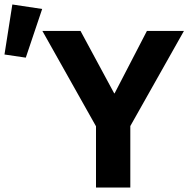

<svg xmlns="http://www.w3.org/2000/svg" viewBox="-36 -836 849 856"><path d="M545 0H392V-273L153 -698H323L473 -420H475L619 -698H784L545 -274ZM152 -796 79 -579 -16 -593 19 -816Z"/></svg>

Font: IBM Plex Sans
Style: Bold
Weight: 700
Designer: Mike Abbink, Paul van der Laan, Pieter van Rosmalen
Foundry: Bold Monday
Version: Version 3.201